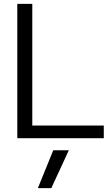

<svg xmlns="http://www.w3.org/2000/svg" viewBox="-20 -719 585 999"><path d="M70 -699H148V-66H520V0H70ZM257 63H338L247 260H177Z"/></svg>

Font: Prompt Light
Style: Regular
Weight: 300
Designer: Katatrad Team
Foundry: CadsonDemak
Version: Version 1.001